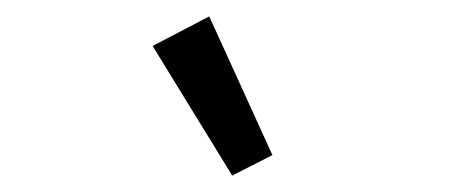

<svg xmlns="http://www.w3.org/2000/svg" viewBox="-20 -799 580 234"><path d="M166 -743 235 -779 312 -610 263 -585Z"/></svg>

Font: IBM Plex Sans Condensed
Style: Regular
Weight: 400
Width: 3
Designer: Mike Abbink, Paul van der Laan, Pieter van Rosmalen
Foundry: Bold Monday
Version: Version 1.1